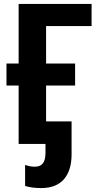

<svg xmlns="http://www.w3.org/2000/svg" viewBox="-20 -734 503 979"><path d="M345 53V-115H215V-298H363V-410H215V-601H447V-714H75V-410H13V-298H75V0H212V44C212 98 192 116 157 116C140 116 126 113 108 107V214C128 221 159 225 191 225C295 225 345 159 345 53Z"/></svg>

Font: Noto Sans Display SemiCondensed
Style: Bold
Weight: 700
Width: 4
Designer: Monotype Design Team
Foundry: Monotype Imaging Inc.
Version: Version 1.900